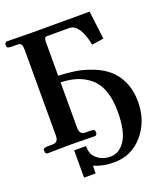

<svg xmlns="http://www.w3.org/2000/svg" viewBox="-154 -750 899 1044"><g transform="rotate(-20 295.0 -228.0)"><path d="M567.9 -96.2Q567.9 15.6 501.5 92.8Q435.1 169.9 334 169.9Q270 169.9 223.1 148.9Q222.2 147.9 221.2 147.9Q220.2 147.9 219.2 147Q219.2 149.9 217.8 150.9H219.2Q218.3 152.8 217.8 191.9H150.9V34.2H219.2Q219.2 80.1 243.2 102.1Q277.3 134.3 326.2 133.8Q377.9 133.8 411.9 81.3Q445.8 28.8 445.8 -85Q445.8 -154.8 427.5 -204.8Q409.2 -254.9 375 -283Q340.8 -311 300.3 -324Q259.8 -336.9 208 -338.9V-76.2Q208 -36.1 241.2 -36.1H267.1Q295.9 -36.1 295.9 -23.9V-8.8L287.1 0Q180.2 -2 145 -2L5.9 0L-2.9 -8.8V-23.9Q-2.9 -36.1 26.9 -36.1H53.2Q85.4 -36.1 85 -76.2V-570.8Q85 -594.7 79.6 -603.3Q74.2 -611.8 56.2 -611.8H25.9Q-2.9 -611.8 -2.9 -624V-639.2L5.9 -647.9Q133.8 -646 146 -646H487.8L507.8 -482.9L439.9 -472.2Q414.1 -600.1 352.1 -600.1H222.2Q208 -600.1 208 -570.8V-377Q259.8 -375 305.9 -367.9Q352.1 -360.8 401.6 -341.3Q451.2 -321.8 486.6 -292Q522 -262.2 544.9 -212.2Q567.9 -162.1 567.9 -96.2Z"/></g></svg>

Font: Linux Libertine
Style: Semibold
Weight: 600
Designer: Philipp H. Poll
Foundry: Philipp H. Poll
Version: Version 5.1.2 ; ttfautohint (v0.9)